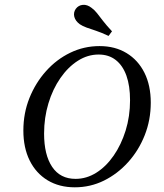

<svg xmlns="http://www.w3.org/2000/svg" viewBox="-20 -776 688 807"><path d="M294.4 11.3Q229 11.3 180.2 -18.1Q131.5 -47.6 104.8 -101.2Q78.2 -154.8 78.2 -227.4Q78.2 -300 103.6 -363.7Q129 -427.4 173.4 -477Q217.7 -526.6 275.4 -554.4Q333.1 -582.3 398.4 -582.3Q463.7 -582.3 512.1 -552.8Q560.5 -523.4 587.1 -470.2Q613.7 -416.9 613.7 -344.4Q613.7 -271.8 588.3 -207.7Q562.9 -143.5 518.5 -94.4Q474.2 -45.2 416.9 -16.9Q359.7 11.3 294.4 11.3ZM297.6 -24.2Q343.5 -24.2 384.7 -50Q425.8 -75.8 457.7 -121.8Q489.5 -167.7 508.1 -227.4Q526.6 -287.1 526.6 -354.8Q526.6 -415.3 511.3 -458.1Q496 -500.8 466.5 -523.8Q437.1 -546.8 394.4 -546.8Q348.4 -546.8 307.3 -520.6Q266.1 -494.4 233.9 -448Q201.6 -401.6 183.5 -341.5Q165.3 -281.5 165.3 -214.5Q165.3 -125 199.2 -74.6Q233.1 -24.2 297.6 -24.2ZM436.3 -625Q405.6 -639.5 383.1 -646.8Q360.5 -654 344 -660.1Q327.4 -666.1 315.3 -674.2Q296.8 -687.9 292.3 -705.6Q287.9 -723.4 298.4 -738.7Q309.7 -754 328.2 -755.6Q346.8 -757.3 365.3 -742.7Q377.4 -733.9 387.9 -720.6Q398.4 -707.3 412.9 -688.3Q427.4 -669.4 450.8 -644.4Z"/></svg>

Font: Playfair 9pt
Style: Italic
Weight: 400
Italic angle: -15.6°
Designer: Claus Eggers Sørensen
Foundry: Claus Eggers Sørensen
Version: Version 2.001;gftools[0.9.30]